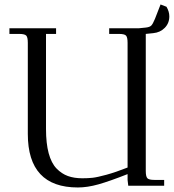

<svg xmlns="http://www.w3.org/2000/svg" viewBox="-20 -828 775 856"><path d="M22 -676.8V-702.1H230V-676.8H185.1V-252.9Q185.1 -189 197 -144.8Q209 -100.6 231.9 -76.9Q254.9 -53.2 282.7 -43.2Q310.5 -33.2 347.2 -33.2Q372.1 -33.2 392.6 -35.4Q413.1 -37.6 454.3 -48.8Q495.6 -60.1 548.8 -81.1V-637.2Q548.8 -662.1 541.7 -669.4Q534.7 -676.8 509.8 -676.8H466.8V-702.1H600.1L629.9 -705.1Q647.9 -707 654.8 -714.4Q661.6 -721.7 670.9 -744.1L695.8 -808.1L722.2 -797.9Q734.9 -776.4 734.9 -754.9Q734.9 -724.6 714.6 -703.9Q694.3 -683.1 663.1 -680.2L629.9 -676.8V-65.9Q629.9 -41 637 -33.4Q644 -25.9 668.9 -25.9H711.9V0H551.8L548.8 -25.9V-51.8Q468.3 -20 418.9 -6.1Q369.6 7.8 327.1 7.8Q104 7.8 104 -231V-637.2Q104 -662.1 96.9 -669.4Q89.8 -676.8 64.9 -676.8Z"/></svg>

Font: Dihjauti S
Style: Regular
Weight: 400
Designer: T. Christopher White
Version: Version 3.0.0